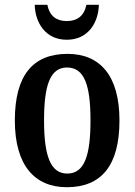

<svg xmlns="http://www.w3.org/2000/svg" viewBox="-20 -772 562 802"><path d="M259 -606C348 -606 391 -677 393 -752H341C331 -704 301 -684 259 -684C217 -684 187 -704 178 -752H125C127 -677 170 -606 259 -606ZM259 10C404 10 479 -81 479 -269C479 -457 397 -547 262 -547C117 -547 42 -457 42 -269C42 -81 125 10 259 10ZM261 -47C190 -47 164 -123 164 -269C164 -415 189 -490 260 -490C333 -490 358 -415 358 -269C358 -123 333 -47 261 -47Z"/></svg>

Font: Noto Serif Condensed Semi
Style: Regular
Weight: 600
Width: 3
Designer: Monotype Design Team
Foundry: Monotype Imaging Inc.
Version: Version 1.002